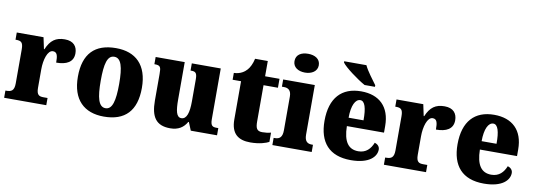

<svg xmlns="http://www.w3.org/2000/svg" viewBox="-59 -1157 4317 1548"><g transform="rotate(10 2099.0 -382.5)"><path d="M9 0H354V-59H321C286 -59 264 -67 264 -126V-278C264 -356 288 -438 332 -438C367 -438 373 -407 373 -352C456 -352 513 -380 513 -452C513 -507 483 -549 410 -549C336 -549 293 -518 261 -442H257L237 -536H18V-477H22C63 -477 81 -468 81 -409V-131C81 -68 56 -59 14 -59H9Z M826 10C999 10 1089 -83 1089 -271C1089 -459 990 -551 829 -551C656 -551 565 -459 565 -271C565 -83 664 10 826 10ZM828 -59C771 -59 752 -133 752 -271C752 -410 770 -480 827 -480C883 -480 903 -410 903 -271C903 -133 884 -59 828 -59Z M1369 10C1436 10 1478 -18 1505 -66H1510L1537 0H1752V-59H1740C1708 -59 1688 -63 1688 -120V-536H1451V-477H1455C1487 -477 1505 -472 1505 -417V-233C1505 -142 1488 -86 1444 -86C1403 -86 1393 -139 1393 -230V-536H1155V-477H1158C1206 -477 1210 -462 1210 -405V-189C1210 -55 1254 10 1369 10Z M2025 10C2103 10 2155 -9 2177 -21V-97C2157 -91 2131 -88 2106 -88C2061 -88 2051 -112 2051 -167V-463H2169V-536H2051V-661H1947C1938 -619 1921 -586 1904 -567C1886 -546 1851 -520 1798 -519V-463H1867V-150C1867 -32 1928 10 2025 10Z M2362 -621C2416 -621 2462 -648 2462 -698C2462 -751 2416 -775 2362 -775C2306 -775 2263 -751 2263 -698C2263 -648 2306 -621 2362 -621ZM2205 0H2527V-59H2517C2482 -59 2458 -75 2458 -130V-536H2199V-477H2216C2250 -477 2276 -461 2276 -410V-133C2276 -76 2252 -59 2216 -59H2205Z M2853 -606H2938V-619C2911 -657 2860 -721 2840 -766H2658V-756C2682 -721 2788 -642 2853 -606ZM2848 10C2999 10 3056 -55 3056 -113C3056 -138 3038 -155 3015 -162C2994 -110 2959 -71 2895 -71C2814 -71 2772 -128 2770 -255H3074V-309C3074 -467 2984 -551 2836 -551C2677 -551 2585 -454 2585 -266C2585 -91 2670 10 2848 10ZM2894 -324H2772C2772 -425 2801 -480 2841 -480C2878 -480 2895 -424 2894 -324Z M3118 0H3463V-59H3430C3395 -59 3373 -67 3373 -126V-278C3373 -356 3397 -438 3441 -438C3476 -438 3482 -407 3482 -352C3565 -352 3622 -380 3622 -452C3622 -507 3592 -549 3519 -549C3445 -549 3402 -518 3370 -442H3366L3346 -536H3127V-477H3131C3172 -477 3190 -468 3190 -409V-131C3190 -68 3165 -59 3123 -59H3118Z M3937 10C4088 10 4145 -55 4145 -113C4145 -138 4127 -155 4104 -162C4083 -110 4048 -71 3984 -71C3903 -71 3861 -128 3859 -255H4163V-309C4163 -467 4073 -551 3925 -551C3766 -551 3674 -454 3674 -266C3674 -91 3759 10 3937 10ZM3983 -324H3861C3861 -425 3890 -480 3930 -480C3967 -480 3984 -424 3983 -324Z"/></g></svg>

Font: Noto Serif Tamil SemiCondensed Black
Style: Italic
Weight: 900
Width: 4
Italic angle: -12°
Designer: Indian Type Foundry, Tom Grace, and the Monotype Design Team
Foundry: Monotype Imaging Inc.
Version: Version 2.003